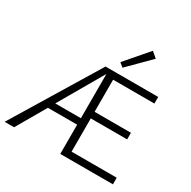

<svg xmlns="http://www.w3.org/2000/svg" viewBox="-195 -1096 1278 1285"><g transform="rotate(30 444.0 -454.0)"><path d="M506 -708 475 -733 626 -908 669 -871ZM841 -51V0H434V-226H208L77 0H4L404 -658H811V-607H492V-359H773V-308H492V-51ZM434 -276V-618L236 -276Z"/></g></svg>

Font: Ysabeau SC Semilight
Style: Regular
Weight: 300
Designer: Christian Thalmann (Catharsis Fonts)
Version: Version 0.003